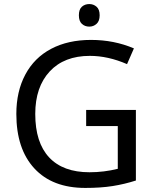

<svg xmlns="http://www.w3.org/2000/svg" viewBox="-20 -922 768 952"><path d="M407.2 -377H653.8V-26.9Q597.2 -8.8 538.6 0.5Q480 9.8 402.8 9.8Q239.7 9.8 150.4 -86.9Q61 -183.6 61 -356.9Q61 -468.8 105.5 -552.2Q149.9 -635.7 233.6 -679.9Q317.4 -724.1 431.2 -724.1Q545.4 -724.1 644 -682.1L609.9 -604Q515.6 -645 425.8 -645Q298.3 -645 226.6 -567.9Q154.8 -490.7 154.8 -356.9Q154.8 -215.3 223.6 -141.6Q292.5 -67.9 423.8 -67.9Q495.6 -67.9 564 -85V-296.9H407.2ZM371.1 -846.2Q371.1 -875.5 386 -888.7Q400.9 -901.9 422.9 -901.9Q443.4 -901.9 458.7 -888.7Q474.1 -875.5 474.1 -846.2Q474.1 -817.4 458.7 -803.7Q443.4 -790 422.9 -790Q400.9 -790 386 -803.7Q371.1 -817.4 371.1 -846.2Z"/></svg>

Font: NotoSans
Style: Regular
Weight: 400
Designer: Monotype Design team
Foundry: Monotype Imaging Inc.
Version: Version 1.04; ttfautohint (v1.4.1)